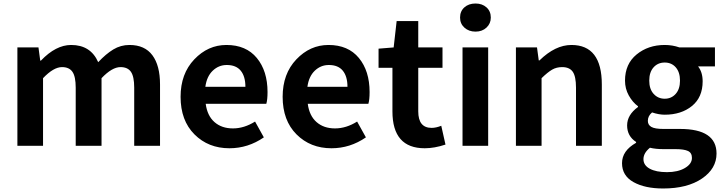

<svg xmlns="http://www.w3.org/2000/svg" viewBox="-20 -830 4116 1093"><path d="M79 0V-560H199L209 -485H213Q298 -574 385 -574Q496 -574 539 -476Q583 -523 625 -548.5Q667 -574 717 -574Q804 -574 847.5 -515.5Q891 -457 891 -349V0H744V-331Q744 -394 725.5 -421Q707 -448 666 -448Q618 -448 558 -385V0H411V-331Q411 -394 392.5 -421Q374 -448 333 -448Q285 -448 225 -385V0Z M1286 14Q1166 14 1087 -65Q1008 -144 1008 -279Q1008 -410 1086 -492Q1164 -574 1269 -574Q1381 -574 1442 -500Q1503 -426 1503 -306Q1503 -262 1496 -239H1151Q1160 -171 1201 -135Q1242 -99 1306 -99Q1370 -99 1432 -138L1482 -48Q1392 14 1286 14ZM1149 -336H1377Q1377 -395 1350.5 -427.5Q1324 -460 1271 -460Q1225 -460 1191 -427.5Q1157 -395 1149 -336Z M1867 14Q1747 14 1668 -65Q1589 -144 1589 -279Q1589 -410 1667 -492Q1745 -574 1850 -574Q1962 -574 2023 -500Q2084 -426 2084 -306Q2084 -262 2077 -239H1732Q1741 -171 1782 -135Q1823 -99 1887 -99Q1951 -99 2013 -138L2063 -48Q1973 14 1867 14ZM1730 -336H1958Q1958 -395 1931.5 -427.5Q1905 -460 1852 -460Q1806 -460 1772 -427.5Q1738 -395 1730 -336Z M2398 14Q2214 14 2214 -196V-444H2135V-553L2221 -560L2238 -710H2361V-560H2499V-444H2361V-196Q2361 -102 2437 -102Q2462 -102 2492 -114L2516 -7Q2453 14 2398 14Z M2613 0V-560H2759V0ZM2599 -730Q2599 -766 2623.5 -788Q2648 -810 2687 -810Q2725 -810 2749.5 -788Q2774 -766 2774 -730Q2774 -696 2749.5 -673Q2725 -650 2687 -650Q2649 -650 2624 -672.5Q2599 -695 2599 -730Z M2917 0V-560H3037L3047 -486H3051Q3141 -574 3233 -574Q3406 -574 3406 -349V0H3259V-331Q3259 -395 3240.5 -421.5Q3222 -448 3180 -448Q3148 -448 3123 -433.5Q3098 -419 3063 -385V0Z M3755 243Q3651 243 3586 206.5Q3521 170 3521 99Q3521 28 3601 -17V-22Q3550 -55 3550 -116Q3550 -176 3612 -221V-225Q3581 -248 3559.5 -286.5Q3538 -325 3538 -371Q3538 -466 3604 -520Q3670 -574 3764 -574Q3808 -574 3848 -560H4050V-452H3954Q3980 -419 3980 -367Q3980 -276 3919 -226.5Q3858 -177 3764 -177Q3731 -177 3692 -190Q3668 -170 3668 -142Q3668 -119 3688 -107.5Q3708 -96 3756 -96H3851Q4059 -96 4059 44Q4059 130 3976 186.5Q3893 243 3755 243ZM3701 -295.5Q3726 -268 3764 -268Q3802 -268 3826.5 -295.5Q3851 -323 3851 -371Q3851 -419 3827 -446.5Q3803 -474 3764 -474Q3725 -474 3700.5 -446.5Q3676 -419 3676 -371Q3676 -323 3701 -295.5ZM3919 69Q3919 40 3896.5 29.5Q3874 19 3826 19H3758Q3712 19 3680 11Q3643 41 3643 76Q3643 111 3679 130.5Q3715 150 3777 150Q3839 150 3879 126.5Q3919 103 3919 69Z"/></svg>

Font: Noto Sans Korean Bold
Style: Bold
Weight: 700
Designer: Ryoko NISHIZUKA  (kana & ideographs); Paul D. Hunt (Latin, Greek & Cyrillic); Wenlong ZHANG  (bopomofo); Sandoll Communi
Foundry: Adobe Systems Incorporated
Version: Version 1.000;PS 1;hotconv 1.0.78;makeotf.lib2.5.61930